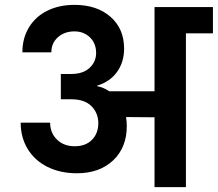

<svg xmlns="http://www.w3.org/2000/svg" viewBox="-20 -769 895 789"><path d="M855 -740V-632H744V0H615V-287L498 -288Q501 -269 501 -251Q501 -163 445 -110Q389 -57 296 -57Q228 -57 175.5 -83Q123 -109 94 -156.5Q65 -204 65 -265H186Q186 -223 214 -195.5Q242 -168 287 -168Q332 -168 358 -194.5Q384 -221 384 -263Q384 -304 356 -332.5Q328 -361 273 -361H230V-465H273Q321 -465 348 -490Q375 -515 375 -551Q375 -591 349.5 -615.5Q324 -640 286 -640Q245 -640 218 -616Q191 -592 191 -554H72Q72 -612 99 -656.5Q126 -701 174.5 -725Q223 -749 286 -749Q378 -749 434 -700Q490 -651 490 -569Q490 -514 461 -473.5Q432 -433 379 -417V-415Q405 -410 429 -394H615V-740Z"/></svg>

Font: Fz Poppins SemBd
Style: Regular
Weight: 600
Designer: Ninad Kale (Devanagari), Jonny Pinhorn (Latin)
Foundry: Indian Type Foundry
Version: Vit hóa bi Vntype.Com & FontZin.Com